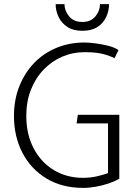

<svg xmlns="http://www.w3.org/2000/svg" viewBox="-20 -901 660 935"><path d="M353 -300H506V-58Q481 -49 450.5 -42Q420 -35 384 -35Q305 -35 242.5 -72.5Q180 -110 144 -178.5Q108 -247 108 -336Q108 -407 130.5 -464Q153 -521 192.5 -562Q232 -603 283 -625Q334 -647 393 -647Q429 -647 453.5 -643.5Q478 -640 498 -633.5Q518 -627 538 -618L557 -657Q539 -670 507.5 -678Q476 -686 444 -690Q412 -694 391 -694Q318 -694 255 -668Q192 -642 146 -594Q100 -546 74 -480.5Q48 -415 48 -336Q48 -237 89 -157.5Q130 -78 206 -32Q282 14 385 14Q415 14 448 8Q481 2 511.5 -8.5Q542 -19 561 -31V-342H359ZM467 -881Q467 -848 444.5 -821Q422 -794 381 -794Q339 -794 316.5 -821.5Q294 -849 294 -881H251Q251 -848 265.5 -818Q280 -788 308.5 -769.5Q337 -751 381 -751Q426 -751 454.5 -769.5Q483 -788 497 -818Q511 -848 511 -881Z"/></svg>

Font: Catamaran ExtraLight
Style: Regular
Weight: 250
Designer: Pria Ravichandran
Version: Version 2.000